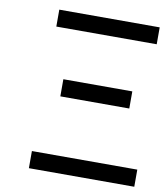

<svg xmlns="http://www.w3.org/2000/svg" viewBox="-82 -802 761 872"><g transform="rotate(10 298.0 -366.5)"><path d="M110 0V-79H596V0ZM194 -346V-425H512V-346ZM121 -655V-733H584V-655Z"/></g></svg>

Font: Source Han Sans Regular
Style: Regular
Weight: 400
Designer: Ryoko NISHIZUKA  (kana & ideographs); Paul D. Hunt (Latin, Greek & Cyrillic); Wenlong ZHANG  (bopomofo); Sandoll Communi
Foundry: Adobe Systems Incorporated
Version: Version 1.00 January 18, 2024, initial release